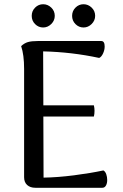

<svg xmlns="http://www.w3.org/2000/svg" viewBox="-20 -888 580 908"><path d="M487 -37Q487 -21 481 -10.5Q475 0 464 0H147Q123 0 108.5 -13Q94 -26 94 -50V-562Q94 -629 80 -670Q95 -684 112 -689Q129 -694 159 -694H459Q475 -694 475 -668Q475 -652 467.5 -635.5Q460 -619 449 -614Q319 -642 184 -645L185 -390H424Q427 -377 427 -364Q427 -349 424 -337H185L186 -48Q253 -49 330.5 -59Q408 -69 469 -82Q478 -77 482.5 -64Q487 -51 487 -37ZM130 -813Q130 -836 146 -852Q162 -868 184 -868Q206 -868 222.5 -852Q239 -836 239 -813Q239 -791 222.5 -774.5Q206 -758 184 -758Q162 -758 146 -774Q130 -790 130 -813ZM321 -813Q321 -836 337 -852Q353 -868 375 -868Q397 -868 413.5 -852Q430 -836 430 -813Q430 -791 413.5 -774.5Q397 -758 375 -758Q353 -758 337 -774Q321 -790 321 -813Z"/></svg>

Font: Arima Madurai Medium
Style: Regular
Weight: 500
Designer: Joana Correia and Natanael Gama
Foundry: NDISCOVER
Version: Version 1.020